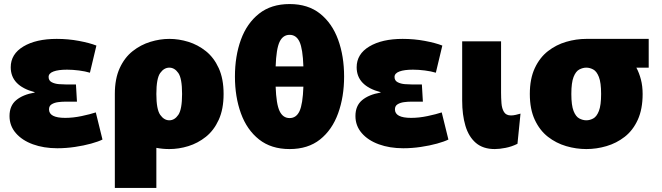

<svg xmlns="http://www.w3.org/2000/svg" viewBox="-20 -724 3271 948"><path d="M263 8Q196 8 142.5 -11.5Q89 -31 58 -67Q27 -103 27 -151Q27 -202 60 -229.5Q93 -257 151 -267V-269Q33 -300 33 -392Q33 -457 95.5 -494.5Q158 -532 260 -532Q317 -532 370 -522Q423 -512 456 -499L424 -365Q401 -372 370 -376Q339 -380 311 -380Q268 -380 244 -371Q220 -362 220 -344Q220 -326 235.5 -318Q251 -310 271.5 -308.5Q292 -307 306 -307H355L360 -222H300Q284 -222 266 -219.5Q248 -217 235 -209Q222 -201 222 -184Q222 -142 302 -142Q341 -142 383.5 -151Q426 -160 453 -169L486 -35Q466 -25 430 -15Q394 -5 350 1.5Q306 8 263 8Z M547 204V-260Q547 -335 571 -387.5Q595 -440 635 -471.5Q675 -503 722.5 -517.5Q770 -532 816 -532Q863 -532 910 -517.5Q957 -503 996.5 -471.5Q1036 -440 1060 -387.5Q1084 -335 1084 -260Q1084 -185 1060 -132.5Q1036 -80 996.5 -48.5Q957 -17 910 -2.5Q863 12 816 12Q783 12 752 6V204ZM816 -130Q842 -130 860.5 -157Q879 -184 879 -260Q879 -337 860.5 -363.5Q842 -390 816 -390Q790 -390 771 -363.5Q752 -337 752 -260Q752 -184 771 -157Q790 -130 816 -130Z M1410 12Q1319 12 1259 -35.5Q1199 -83 1169.5 -164.5Q1140 -246 1140 -346Q1140 -447 1169.5 -528Q1199 -609 1259 -656.5Q1319 -704 1410 -704Q1501 -704 1560.5 -656.5Q1620 -609 1649.5 -528Q1679 -447 1679 -346Q1679 -246 1649.5 -164.5Q1620 -83 1560.5 -35.5Q1501 12 1410 12ZM1410 -552Q1377 -552 1360.5 -517.5Q1344 -483 1341 -396H1478Q1475 -483 1459 -517.5Q1443 -552 1410 -552ZM1410 -141Q1443 -141 1459 -175.5Q1475 -210 1478 -296H1341Q1344 -210 1360.5 -175.5Q1377 -141 1410 -141Z M1971 8Q1904 8 1850.5 -11.5Q1797 -31 1766 -67Q1735 -103 1735 -151Q1735 -202 1768 -229.5Q1801 -257 1859 -267V-269Q1741 -300 1741 -392Q1741 -457 1803.5 -494.5Q1866 -532 1968 -532Q2025 -532 2078 -522Q2131 -512 2164 -499L2132 -365Q2109 -372 2078 -376Q2047 -380 2019 -380Q1976 -380 1952 -371Q1928 -362 1928 -344Q1928 -326 1943.5 -318Q1959 -310 1979.5 -308.5Q2000 -307 2014 -307H2063L2068 -222H2008Q1992 -222 1974 -219.5Q1956 -217 1943 -209Q1930 -201 1930 -184Q1930 -142 2010 -142Q2049 -142 2091.5 -151Q2134 -160 2161 -169L2194 -35Q2174 -25 2138 -15Q2102 -5 2058 1.5Q2014 8 1971 8Z M2535 -14Q2507 0 2476.5 6Q2446 12 2423 12Q2365 12 2329.5 -18.5Q2294 -49 2278 -103Q2262 -157 2262 -227V-520H2454V-267Q2454 -241 2456 -214.5Q2458 -188 2468.5 -171Q2479 -154 2503 -154Q2514 -154 2527 -157Q2540 -160 2550 -163Z M2875 12Q2825 12 2775.5 -2.5Q2726 -17 2685.5 -48.5Q2645 -80 2620.5 -132.5Q2596 -185 2596 -260Q2596 -335 2620.5 -387.5Q2645 -440 2685.5 -471.5Q2726 -503 2775.5 -517.5Q2825 -532 2875 -532H2876H3183V-390H3122Q3136 -364 3144.5 -331.5Q3153 -299 3153 -260Q3153 -185 3129 -132.5Q3105 -80 3064.5 -48.5Q3024 -17 2974.5 -2.5Q2925 12 2875 12ZM2875 -130Q2892 -130 2909 -139Q2926 -148 2937 -176Q2948 -204 2948 -260Q2948 -316 2937 -344Q2926 -372 2909 -381Q2892 -390 2875 -390Q2858 -390 2840.5 -381Q2823 -372 2812 -344Q2801 -316 2801 -260Q2801 -204 2812 -176Q2823 -148 2840.5 -139Q2858 -130 2875 -130Z"/></svg>

Font: Murecho Black
Style: Regular
Weight: 900
Designer: Neil Summerour
Foundry: Positype
Version: Version 1.010; ttfautohint (v1.8.3)